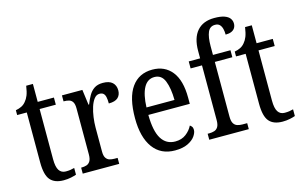

<svg xmlns="http://www.w3.org/2000/svg" viewBox="-95 -1015 1998 1271"><g transform="rotate(-15 904.5 -380.0)"><path d="M203 10Q141 10 111.5 -24.5Q82 -59 82 -145V-487H16V-520Q38 -524 55.5 -532.5Q73 -541 86 -557Q100 -573 109 -595.5Q118 -618 124 -659H170V-536H281V-487H170V-143Q170 -90 185.5 -66.5Q201 -43 231 -43Q249 -43 262.5 -45Q276 -47 290 -51V-5Q277 0 253.5 5Q230 10 203 10Z M335 0V-41H338Q357 -41 372.5 -46Q388 -51 397.5 -66.5Q407 -82 407 -113V-427Q407 -457 398 -471.5Q389 -486 373.5 -490.5Q358 -495 339 -495H336V-536H476L490 -431H494Q506 -462 521 -488.5Q536 -515 559 -530.5Q582 -546 618 -546Q662 -546 683.5 -526Q705 -506 705 -472Q705 -441 685.5 -422.5Q666 -404 622 -404Q622 -432 618 -449Q614 -466 604.5 -474Q595 -482 578 -482Q557 -482 541.5 -462Q526 -442 516 -410.5Q506 -379 501 -342.5Q496 -306 496 -273V-108Q496 -79 505.5 -64.5Q515 -50 530 -45.5Q545 -41 564 -41H585V0Z M966 10Q869 10 816.5 -62Q764 -134 764 -264Q764 -405 814.5 -475.5Q865 -546 957 -546Q1042 -546 1090.5 -485Q1139 -424 1139 -305V-263H855Q856 -152 888.5 -99.5Q921 -47 983 -47Q1027 -47 1057 -70Q1087 -93 1102 -124Q1109 -120 1115 -112Q1121 -104 1121 -90Q1121 -70 1104.5 -46.5Q1088 -23 1053.5 -6.5Q1019 10 966 10ZM1048 -314Q1047 -395 1027 -445Q1007 -495 958 -495Q910 -495 884.5 -448Q859 -401 856 -314Z M1202 0V-41H1214Q1232 -41 1248 -46Q1264 -51 1273.5 -66.5Q1283 -82 1283 -113V-488H1205V-536H1283V-587Q1283 -676 1324 -723Q1365 -770 1442 -770Q1485 -770 1510.5 -761Q1536 -752 1547.5 -736.5Q1559 -721 1559 -701Q1559 -684 1551 -671Q1543 -658 1527 -651Q1511 -644 1487 -644Q1487 -665 1482.5 -683.5Q1478 -702 1467 -713.5Q1456 -725 1435 -725Q1400 -725 1385.5 -691.5Q1371 -658 1371 -596V-536H1491V-488H1371V-113Q1371 -82 1380.5 -66.5Q1390 -51 1406 -46Q1422 -41 1440 -41H1473V0Z M1703 10Q1641 10 1611.5 -24.5Q1582 -59 1582 -145V-487H1516V-520Q1538 -524 1555.5 -532.5Q1573 -541 1586 -557Q1600 -573 1609 -595.5Q1618 -618 1624 -659H1670V-536H1781V-487H1670V-143Q1670 -90 1685.5 -66.5Q1701 -43 1731 -43Q1749 -43 1762.5 -45Q1776 -47 1790 -51V-5Q1777 0 1753.5 5Q1730 10 1703 10Z"/></g></svg>

Font: Noto Serif Khmer Condensed
Style: Regular
Weight: 400
Width: 3
Designer: Danh Hong and the Monotype Design Team
Foundry: Monotype Imaging Inc.
Version: Version 2.004